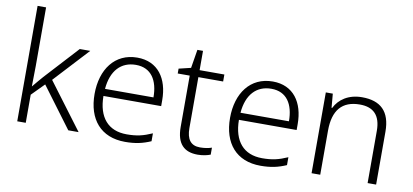

<svg xmlns="http://www.w3.org/2000/svg" viewBox="-71 -997 2676 1245"><g transform="rotate(10 1267.0 -375.0)"><path d="M144 -374V-760H88V0H144V-185L225 -267L424 0H492L264 -304L475 -532H406L204 -312C184 -290 161 -261 143 -240H142C143 -284 144 -332 144 -374Z M784 -542C636 -542 551 -424 551 -262C551 -95 639 10 799 10C867 10 915 -1 968 -24V-76C909 -50 867 -40 801 -40C679 -40 611 -118 610 -259H990V-298C990 -440 920 -542 784 -542ZM783 -494C884 -494 931 -418 931 -306H612C622 -427 685 -494 783 -494Z M1284 -39C1223 -39 1195 -77 1195 -151V-486H1358V-532H1195V-659H1158L1138 -537L1059 -518V-486H1138V-148C1138 -37 1188 10 1277 10C1310 10 1341 3 1361 -5V-51C1342 -44 1314 -39 1284 -39Z M1676 -542C1528 -542 1443 -424 1443 -262C1443 -95 1531 10 1691 10C1759 10 1807 -1 1860 -24V-76C1801 -50 1759 -40 1693 -40C1571 -40 1503 -118 1502 -259H1882V-298C1882 -440 1812 -542 1676 -542ZM1675 -494C1776 -494 1823 -418 1823 -306H1504C1514 -427 1577 -494 1675 -494Z M2264 -542C2174 -542 2113 -499 2084 -440H2080L2072 -532H2026V0H2083V-290C2083 -425 2141 -493 2258 -493C2347 -493 2395 -446 2395 -344V0H2451V-348C2451 -482 2385 -542 2264 -542Z"/></g></svg>

Font: Noto Sans Gujarati Light
Style: Regular
Weight: 300
Designer: Jelle Bosma - Monotype Design Team, Universal Thirst
Foundry: Monotype Imaging Inc.
Version: Version 2.106